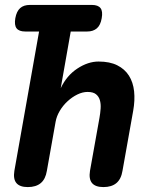

<svg xmlns="http://www.w3.org/2000/svg" viewBox="-20 -750 640 780"><path d="M82.7 -622Q57.4 -622 47.4 -634.9Q37.5 -647.9 42.2 -676Q47.3 -704.1 61.8 -717Q76.3 -730 101.6 -730H353.1Q378.4 -730 388.4 -717Q398.3 -704.1 393.2 -676Q388.5 -647.9 373.5 -634.9Q358.5 -622 334.2 -622ZM170.4 -56Q165 -22.5 145.7 -6.3Q126.4 10 92.9 10Q60.4 10 46.7 -6.3Q33 -22.5 38.4 -56L157.9 -730H286.4L226.7 -391.8Q251.1 -443.3 294.4 -471.6Q337.6 -500 380.4 -500Q426 -500 456.4 -484.7Q486.8 -469.5 503.8 -442.7Q520.8 -416 524.8 -379.2Q528.7 -342.5 521 -299.5L477.6 -56Q472.2 -22.5 452.9 -6.3Q433.6 10 400.1 10Q367.6 10 353.9 -6.3Q340.2 -22.5 345.6 -56L384 -270.7Q387.6 -290.4 388.8 -309.3Q390.1 -328.3 385.7 -343.1Q381.4 -358 369.9 -367.2Q358.5 -376.5 335.7 -376.5Q315.5 -376.5 294.2 -366.1Q272.9 -355.7 254.3 -338.5Q235.6 -321.3 222.8 -299.6Q209.9 -277.9 205.9 -255.3Z"/></svg>

Font: Maple Mono
Style: Italic
Weight: 400
Italic angle: -10°
Monospace: yes
Designer: subframe7536
Version: Version 7.300